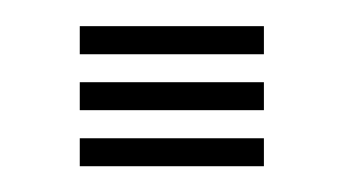

<svg xmlns="http://www.w3.org/2000/svg" viewBox="-20 -129 267 149"><path d="M41.9 0V-21.7H184.8V0ZM41.9 -86.9V-108.7H184.8V-86.9ZM41.9 -43.5V-65.2H184.8V-43.5Z"/></svg>

Font: Big Shoulders Inline Thin
Style: Regular
Weight: 100
Designer: Patric King
Foundry: XO Type Co
Version: Version 2.002